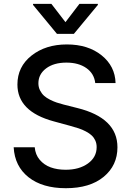

<svg xmlns="http://www.w3.org/2000/svg" viewBox="-20 -969 683 1001"><path d="M476.6 -536.1Q470.7 -585.9 429.9 -614.3Q389.2 -642.6 326.2 -642.6Q260.3 -642.6 220.2 -612.3Q180.2 -582 180.2 -534.7Q180.2 -514.6 188.7 -497.8Q197.3 -481 209.7 -469.7Q222.2 -458.5 241.2 -449Q260.3 -439.5 276.1 -434.3Q292 -429.2 312 -423.8L383.3 -405.8Q592.3 -354 592.3 -201.2Q592.3 -106.4 520.5 -47.1Q448.7 12.2 323.2 12.2Q201.2 12.2 128.9 -44.9Q56.6 -102.1 51.3 -201.2H161.1Q164.1 -163.1 187 -136Q210 -108.9 244.4 -96.4Q278.8 -84 322.3 -84Q393.1 -84 438.5 -116.7Q483.9 -149.4 483.9 -202.1Q483.9 -221.2 476.8 -236.6Q469.7 -252 458 -262.9Q446.3 -273.9 427.7 -283.7Q409.2 -293.5 390.1 -299.8Q371.1 -306.2 345.7 -313L259.8 -336.4Q70.8 -387.7 70.8 -528.3Q70.8 -621.1 144.3 -679.2Q217.8 -737.3 328.6 -737.3Q439 -737.3 509.5 -680.7Q580.1 -624 582.5 -536.1ZM248 -948.7 321.3 -853.5 394 -948.7H490.2V-943.4L365.2 -792.5H276.9L152.3 -943.4V-948.7Z"/></svg>

Font: Karasuma Gothic
Style: Regular
Weight: 500
Designer: Rasmus Andersson / Ryoko Nishizuka
Foundry: Genbu
Version: Version 1.00